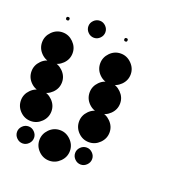

<svg xmlns="http://www.w3.org/2000/svg" viewBox="-147 -914 956 1035"><g transform="rotate(20 331.5 -396.5)"><path d="M416.7 -131.7Q435.8 -131.7 450.4 -117.1Q465 -102.5 465 -83.3Q465 -63.3 450.4 -48.8Q435.8 -34.2 416.7 -34.2Q396.7 -34.2 382.1 -48.8Q367.5 -63.3 367.5 -83.3Q367.5 -102.5 382.1 -117.1Q396.7 -131.7 416.7 -131.7ZM250 -170.8Q285 -170.8 311.2 -144.6Q337.5 -118.3 337.5 -83.3Q337.5 -47.5 311.2 -21.7Q285 4.2 250 4.2Q214.2 4.2 188.3 -21.7Q162.5 -47.5 162.5 -83.3Q162.5 -118.3 188.3 -144.6Q214.2 -170.8 250 -170.8ZM83.3 -131.7Q102.5 -131.7 117.1 -117.1Q131.7 -102.5 131.7 -83.3Q131.7 -63.3 117.1 -48.8Q102.5 -34.2 83.3 -34.2Q63.3 -34.2 48.8 -48.8Q34.2 -63.3 34.2 -83.3Q34.2 -102.5 48.8 -117.1Q63.3 -131.7 83.3 -131.7ZM416.7 -337.5Q451.7 -337.5 477.9 -311.2Q504.2 -285 504.2 -250Q504.2 -214.2 477.9 -188.3Q451.7 -162.5 416.7 -162.5Q380.8 -162.5 355 -188.3Q329.2 -214.2 329.2 -250Q329.2 -285 355 -311.2Q380.8 -337.5 416.7 -337.5ZM83.3 -337.5Q118.3 -337.5 144.6 -311.2Q170.8 -285 170.8 -250Q170.8 -214.2 144.6 -188.3Q118.3 -162.5 83.3 -162.5Q47.5 -162.5 21.7 -188.3Q-4.2 -214.2 -4.2 -250Q-4.2 -285 21.7 -311.2Q47.5 -337.5 83.3 -337.5ZM416.7 -504.2Q451.7 -504.2 477.9 -477.9Q504.2 -451.7 504.2 -416.7Q504.2 -380.8 477.9 -355Q451.7 -329.2 416.7 -329.2Q380.8 -329.2 355 -355Q329.2 -380.8 329.2 -416.7Q329.2 -451.7 355 -477.9Q380.8 -504.2 416.7 -504.2ZM83.3 -504.2Q118.3 -504.2 144.6 -477.9Q170.8 -451.7 170.8 -416.7Q170.8 -380.8 144.6 -355Q118.3 -329.2 83.3 -329.2Q47.5 -329.2 21.7 -355Q-4.2 -380.8 -4.2 -416.7Q-4.2 -451.7 21.7 -477.9Q47.5 -504.2 83.3 -504.2ZM416.7 -670.8Q451.7 -670.8 477.9 -644.6Q504.2 -618.3 504.2 -583.3Q504.2 -547.5 477.9 -521.7Q451.7 -495.8 416.7 -495.8Q380.8 -495.8 355 -521.7Q329.2 -547.5 329.2 -583.3Q329.2 -618.3 355 -644.6Q380.8 -670.8 416.7 -670.8ZM83.3 -670.8Q118.3 -670.8 144.6 -644.6Q170.8 -618.3 170.8 -583.3Q170.8 -547.5 144.6 -521.7Q118.3 -495.8 83.3 -495.8Q47.5 -495.8 21.7 -521.7Q-4.2 -547.5 -4.2 -583.3Q-4.2 -618.3 21.7 -644.6Q47.5 -670.8 83.3 -670.8ZM416.7 -759.2Q425.8 -759.2 425.8 -750Q425.8 -740 416.7 -740Q406.7 -740 406.7 -750Q406.7 -759.2 416.7 -759.2ZM250 -798.3Q269.2 -798.3 283.8 -783.8Q298.3 -769.2 298.3 -750Q298.3 -730 283.8 -715.4Q269.2 -700.8 250 -700.8Q230 -700.8 215.4 -715.4Q200.8 -730 200.8 -750Q200.8 -769.2 215.4 -783.8Q230 -798.3 250 -798.3ZM83.3 -759.2Q92.5 -759.2 92.5 -750Q92.5 -740 83.3 -740Q73.3 -740 73.3 -750Q73.3 -759.2 83.3 -759.2Z"/></g></svg>

Font: 0xA000-Dots-Mono
Style: Dots-Mono
Weight: 400
Version: Version 0.1